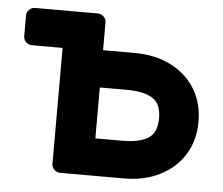

<svg xmlns="http://www.w3.org/2000/svg" viewBox="-43 -568 716 616"><g transform="rotate(5 315.0 -260.0)"><path d="M172 0Q161 0 153 -8Q145 -16 145 -27V-400H46Q35 -400 27 -408Q19 -416 19 -427V-493Q19 -504 27 -512Q35 -520 46 -520H248Q259 -520 267 -512Q275 -504 275 -493V-404H378Q443 -404 493.5 -378.5Q544 -353 572 -307.5Q600 -262 600 -202Q600 -142 572 -96.5Q544 -51 493.5 -25.5Q443 0 378 0ZM361 -120Q416 -120 444.5 -137.5Q473 -155 473 -202Q473 -249 444.5 -266.5Q416 -284 361 -284H275V-120Z"/></g></svg>

Font: Hezaedrus Medium
Style: Regular
Weight: 500
Designer: Hubert & Fischer
Foundry: Hubert & Fischer
Version: Version 1.10;September 3, 2019;FontCreator 11.5.0.2425 64-bi